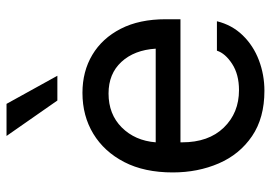

<svg xmlns="http://www.w3.org/2000/svg" viewBox="-138 -660 811 574"><g transform="rotate(-90 267.0 -373.5)"><path d="M282 12Q201 12 146.5 -25Q92 -62 65 -124.5Q38 -187 38 -262Q38 -347 69 -407Q100 -467 153.5 -499.5Q207 -532 276 -532Q340 -532 389.5 -502.5Q439 -473 467.5 -417.5Q496 -362 496 -283V-239H128V-234Q128 -155 172 -109.5Q216 -64 284 -64Q331 -64 362.5 -84.5Q394 -105 402 -130H490Q479 -85 448 -53Q417 -21 373.5 -4.5Q330 12 282 12ZM274 -454Q212 -454 172.5 -414.5Q133 -375 128 -313H408Q404 -377 368.5 -415.5Q333 -454 274 -454ZM327 -607H253L147 -759H243Z"/></g></svg>

Font: Liter
Style: Regular
Weight: 400
Designer: Anton Skugarov
Foundry: skugi
Version: Version 1.004; ttfautohint (v1.8.4.7-5d5b)